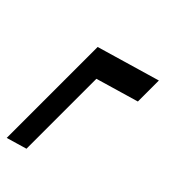

<svg xmlns="http://www.w3.org/2000/svg" viewBox="-120 -545 808 808"><g transform="rotate(-45 284.0 -141.0)"><path d="M-79.8 -191H336.4L392.2 0H517.2L434.8 -282H-106.4Z"/></g></svg>

Font: Din Kursivschrift
Style: BreitLeft
Weight: 400
Version: Version 1.089